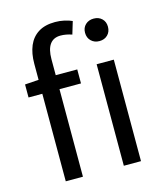

<svg xmlns="http://www.w3.org/2000/svg" viewBox="-109 -806 756 888"><g transform="rotate(-15 269.0 -362.0)"><path d="M95.6 0V-562.9Q95.6 -612.5 110.9 -648.7Q126.3 -684.9 157.8 -704.6Q189.2 -724.4 238 -724.4Q260.3 -724.4 281.8 -719.7Q303.3 -715 318.7 -707.7L300.6 -647.6Q272.2 -657.4 246.3 -657.4Q212.2 -657.4 195 -633.5Q177.8 -609.6 177.8 -562.6V0ZM29.6 -419.1V-481.4L99.3 -486.1H280.8V-419.1ZM373.6 0V-486H455.8V0ZM414.3 -586Q390.6 -586 375 -601Q359.4 -616 359.4 -640.4Q359.4 -664.2 375 -678.9Q390.6 -693.6 414.3 -693.6Q438.6 -693.6 453.8 -678.9Q469.1 -664.2 469.1 -640.4Q469.1 -616 453.8 -601Q438.6 -586 414.3 -586Z"/></g></svg>

Font: Source Sans 3 Variable
Style: Regular
Weight: 200
Designer: Paul D. Hunt
Foundry: Adobe Systems Incorporated
Version: Version 3.026